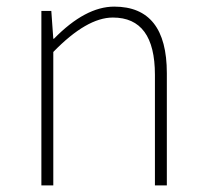

<svg xmlns="http://www.w3.org/2000/svg" viewBox="-20 -560 620 580"><path d="M105 -527H135L141 -443H143Q238 -540 325 -540Q484 -540 484 -339V0H448V-334Q448 -507 321 -507Q242 -507 141 -403V0H105Z"/></svg>

Font: Noto Sans CJK TC Thin
Style: Regular
Weight: 250
Designer: Ryoko NISHIZUKA ???? (kana & ideographs); Paul D. Hunt (Latin, Greek & Cyrillic); Wenlong ZHANG ??? (bopomofo); Sandoll 
Foundry: Adobe Systems Incorporated
Version: Version 1.004 January 19, 2016